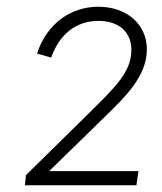

<svg xmlns="http://www.w3.org/2000/svg" viewBox="-20 -773 482 570"><path d="M54 -223H385L391 -265H126L296 -431C349 -483 416 -546 416 -626C416 -703 354 -753 272 -753C190 -753 119 -703 90 -614L132 -602C156 -671 206 -711 272 -711C334 -711 370 -677 370 -625C370 -559 323 -515 239 -432L57 -253Z"/></svg>

Font: Mluvka ExtraLight
Style: Italic
Weight: 200
Italic angle: -8°
Designer: Modified by Jiří Krblich, Original typeface by Gumpita Rahayu
Foundry: Gumpita Rahayu & Jiří Krblich
Version: Version 2.000;Glyphs 3.1.1 (3134)